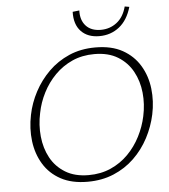

<svg xmlns="http://www.w3.org/2000/svg" viewBox="-58 -910 855 969"><g transform="rotate(-5 369.5 -425.5)"><path d="M347 7Q267 7 211.5 -23Q156 -53 124.5 -105Q93 -157 85 -221.5Q77 -286 91 -354Q103 -414 132.5 -469.5Q162 -525 206.5 -569Q251 -613 310.5 -639Q370 -665 444 -665Q526 -665 581.5 -634Q637 -603 668.5 -550.5Q700 -498 707.5 -433.5Q715 -369 701 -303Q688 -242 658.5 -186Q629 -130 584 -86.5Q539 -43 479.5 -18Q420 7 347 7ZM355 -26Q417 -26 467.5 -48.5Q518 -71 556 -109.5Q594 -148 619 -197Q644 -246 655 -298Q668 -358 662 -417Q656 -476 629.5 -524.5Q603 -573 555 -602.5Q507 -632 436 -632Q374 -632 324 -609.5Q274 -587 236 -548.5Q198 -510 173 -461Q148 -412 138 -360Q125 -300 131 -240.5Q137 -181 163 -133Q189 -85 237 -55.5Q285 -26 355 -26ZM470 -720Q411 -720 377.5 -755Q344 -790 346 -854L380 -858Q378 -809 404.5 -780Q431 -751 480 -751Q526 -751 561 -778Q596 -805 610 -858L633 -854Q614 -788 571 -754Q528 -720 470 -720Z"/></g></svg>

Font: Ysabeau Infant ExtraLight
Style: Italic
Weight: 250
Italic angle: -12°
Designer: Christian Thalmann (Catharsis Fonts)
Version: Version 2.001;gftools[0.9.30]; featfreeze: ss01,ss02,lnum